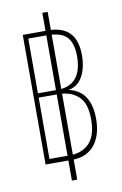

<svg xmlns="http://www.w3.org/2000/svg" viewBox="-91 -812 587 922"><g transform="rotate(-10 202.5 -351.0)"><path d="M72 -40V-672H183V-760H209V-672Q335 -665 335 -527Q335 -466 312 -424Q289 -382 245 -374V-373Q299 -360 324 -319.5Q349 -279 349 -214Q349 -136 313 -89.5Q277 -43 209 -40V58H183V-40ZM95 -383H183V-650H95ZM311 -527Q311 -583 288.5 -613.5Q266 -644 209 -649V-384Q311 -396 311 -527ZM95 -63H183V-362H95ZM325 -215Q325 -291 292.5 -324Q260 -357 209 -361V-64Q263 -68 294 -105Q325 -142 325 -215Z"/></g></svg>

Font: Noto Sans Thai Looped UI Condensed Thin
Style: Regular
Weight: 100
Width: 3
Designer: Cadson Demak Team
Foundry: Cadson Demak Co., Ltd.
Version: Version 1.000; ttfautohint (v1.8.4.7-5d5b)